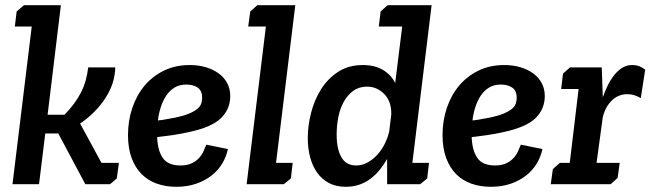

<svg xmlns="http://www.w3.org/2000/svg" viewBox="-20 -708 2500 738"><path d="M44 -664 72 -688H214L163 -267H228Q269 -309 291 -352Q313 -395 319 -449H423Q422 -388 385.5 -331.5Q349 -275 288 -233L370 -82H437L429 -22L403 0H308L204 -195H154L130 0H28L102 -606H37Z M674 -72Q698 -72 715 -79.5Q732 -87 743.5 -99Q755 -111 761.5 -125Q768 -139 773 -152L856 -135Q850 -106 834.5 -80Q819 -54 794 -34Q769 -14 734.5 -2Q700 10 658 10Q617 10 583 -2Q549 -14 524.5 -38.5Q500 -63 486 -100.5Q472 -138 472 -189Q472 -244 488.5 -293Q505 -342 535.5 -378.5Q566 -415 610 -436.5Q654 -458 709 -458Q743 -458 771.5 -449.5Q800 -441 821 -425.5Q842 -410 853.5 -388Q865 -366 865 -339Q865 -289 829.5 -254Q794 -219 705 -200Q679 -194 648.5 -189.5Q618 -185 584 -181Q586 -129 606 -100.5Q626 -72 674 -72ZM654 -256Q687 -263 707 -271.5Q727 -280 738.5 -289.5Q750 -299 753.5 -310Q757 -321 757 -332Q757 -360 739.5 -371.5Q722 -383 696 -383Q670 -383 651 -371.5Q632 -360 619 -340.5Q606 -321 598 -296Q590 -271 587 -245Q607 -247 623.5 -250.5Q640 -254 654 -256Z M942 -664 969 -688H1115L1041 -82H1105L1098 -22L1071 0H928L1002 -606H934Z M1443 -664 1470 -688H1639L1565 -82H1629L1622 -22L1595 0H1468V-97Q1456 -76 1440.5 -56.5Q1425 -37 1405.5 -22Q1386 -7 1362 1.5Q1338 10 1309 10Q1272 10 1244.5 -4.5Q1217 -19 1199 -44.5Q1181 -70 1172 -104Q1163 -138 1163 -178Q1163 -224 1175.5 -273.5Q1188 -323 1213.5 -364Q1239 -405 1279 -431.5Q1319 -458 1375 -458Q1420 -458 1451.5 -439.5Q1483 -421 1499 -389L1526 -606H1436ZM1391 -375Q1360 -375 1338 -359Q1316 -343 1301.5 -317Q1287 -291 1280.5 -258Q1274 -225 1274 -191Q1274 -136 1292 -104Q1310 -72 1349 -72Q1373 -72 1394 -84Q1415 -96 1431.5 -114.5Q1448 -133 1459.5 -156.5Q1471 -180 1476 -203L1484 -268Q1485 -318 1457 -346.5Q1429 -375 1391 -375Z M1883 -72Q1907 -72 1924 -79.5Q1941 -87 1952.5 -99Q1964 -111 1970.5 -125Q1977 -139 1982 -152L2065 -135Q2059 -106 2043.5 -80Q2028 -54 2003 -34Q1978 -14 1943.5 -2Q1909 10 1867 10Q1826 10 1792 -2Q1758 -14 1733.5 -38.5Q1709 -63 1695 -100.5Q1681 -138 1681 -189Q1681 -244 1697.5 -293Q1714 -342 1744.5 -378.5Q1775 -415 1819 -436.5Q1863 -458 1918 -458Q1952 -458 1980.5 -449.5Q2009 -441 2030 -425.5Q2051 -410 2062.5 -388Q2074 -366 2074 -339Q2074 -289 2038.5 -254Q2003 -219 1914 -200Q1888 -194 1857.5 -189.5Q1827 -185 1793 -181Q1795 -129 1815 -100.5Q1835 -72 1883 -72ZM1863 -256Q1896 -263 1916 -271.5Q1936 -280 1947.5 -289.5Q1959 -299 1962.5 -310Q1966 -321 1966 -332Q1966 -360 1948.5 -371.5Q1931 -383 1905 -383Q1879 -383 1860 -371.5Q1841 -360 1828 -340.5Q1815 -321 1807 -296Q1799 -271 1796 -245Q1816 -247 1832.5 -250.5Q1849 -254 1863 -256Z M2171 -449H2293L2297 -334Q2305 -357 2316 -379.5Q2327 -402 2341 -419.5Q2355 -437 2372 -447.5Q2389 -458 2409 -458Q2425 -458 2437 -453.5Q2449 -449 2460 -440L2443 -331Q2427 -340 2415 -343Q2403 -346 2391 -346Q2357 -346 2332 -322Q2307 -298 2297 -258L2273 -82H2362L2354 -24L2327 0H2097L2105 -58L2132 -82H2170L2204 -366H2137L2144 -425Z"/></svg>

Font: Zilla Slab SemiBold
Style: Regular
Weight: 600
Designer: Typotheque.com
Foundry: Typotheque type foundry
Version: Version 1.0; 2017